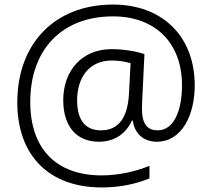

<svg xmlns="http://www.w3.org/2000/svg" viewBox="-20 -731 932 844"><path d="M836 -355C836 -575 690 -711 477 -711C219 -711 56 -538 56 -281C56 -48 195 93 427 93C509 93 580 77 637 53V-2C578 22 503 40 427 40C226 40 113 -78 113 -283C113 -510 249 -659 477 -659C660 -659 780 -545 780 -356C780 -244 744 -158 673 -158C630 -158 604 -183 604 -253C604 -267 605 -285 606 -309L615 -493C581 -505 525 -515 470 -515C341 -515 258 -421 258 -291C258 -178 314 -108 415 -108C484 -108 534 -144 560 -201H564C570 -148 608 -108 669 -108C781 -108 836 -228 836 -355ZM319 -290C319 -385 368 -465 471 -465C503 -465 532 -460 554 -453L547 -320C542 -218 504 -158 424 -158C357 -158 319 -201 319 -290Z"/></svg>

Font: Noto Sans Syriac Light
Style: Regular
Weight: 300
Designer: Patrick Giasson and the Monotype Design Team
Foundry: Monotype Imaging Inc.
Version: Version 3.000